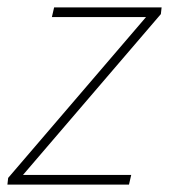

<svg xmlns="http://www.w3.org/2000/svg" viewBox="-30 -498 456 518"><path d="M-10 0 -8 -18 364 -452H110L116 -478H406L404 -460L32 -26H324L318 0Z"/></svg>

Font: Source Sans 3
Style: Italic
Weight: 200
Italic angle: -11°
Designer: Paul D. Hunt
Foundry: Adobe
Version: Version 3.046;hotconv 1.0.118;makeotfexe 2.5.65603